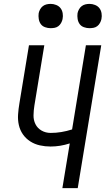

<svg xmlns="http://www.w3.org/2000/svg" viewBox="-20 -968 544 988"><path d="M301 0 339 -230Q314 -222 289.5 -218Q265 -214 240 -214Q212 -214 185 -220Q158 -226 135.5 -240.5Q113 -255 98 -276.5Q83 -298 77 -324.5Q71 -351 73 -379.5Q75 -408 80 -437L129 -735H208L157 -425Q153 -400 152.5 -375Q152 -350 162.5 -329Q173 -308 194 -296Q215 -284 241 -284Q268 -284 295.5 -288.5Q323 -293 351 -302L422 -735H501L380 0ZM440 -823Q426 -823 412 -828Q398 -833 390 -844Q382 -855 379.5 -870Q377 -885 379 -900Q381 -910 386.5 -920Q392 -930 400.5 -936.5Q409 -943 419.5 -945.5Q430 -948 441 -948Q455 -948 469 -942.5Q483 -937 491.5 -926Q500 -915 502.5 -900Q505 -885 502 -870Q500 -860 494.5 -850Q489 -840 480.5 -833.5Q472 -827 461.5 -825Q451 -823 440 -823ZM240 -823Q226 -823 212 -828Q198 -833 190 -844Q182 -855 179.5 -870Q177 -885 179 -900Q181 -910 186.5 -920Q192 -930 200.5 -936.5Q209 -943 219.5 -945.5Q230 -948 241 -948Q255 -948 269 -942.5Q283 -937 291.5 -926Q300 -915 302.5 -900Q305 -885 302 -870Q300 -860 294.5 -850Q289 -840 280.5 -833.5Q272 -827 261.5 -825Q251 -823 240 -823Z"/></svg>

Font: Iosevka Custom
Style: Italic
Weight: 400
Italic angle: -9°
Monospace: yes
Designer: Belleve Invis
Foundry: Belleve Invis
Version: Version 30.3.3; ttfautohint (v1.8.3)